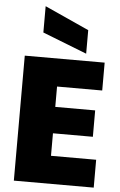

<svg xmlns="http://www.w3.org/2000/svg" viewBox="-64 -1036 676 1079"><g transform="rotate(5 274.0 -496.0)"><path d="M56.2 0V-705.1H506.8V-547.9H252V-433.1H477.1V-284.2H252V-157.2H506.8V0ZM148.9 -843.8V-992.2L398.9 -878.9V-746.1Z"/></g></svg>

Font: Poppins ExtraBold
Style: Regular
Weight: 800
Designer: Ninad Kale (Devanagari), Jonny Pinhorn (Latin)
Foundry: Indian Type Foundry
Version: 4.004